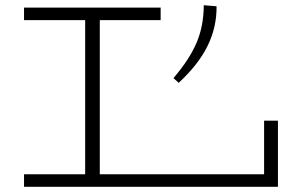

<svg xmlns="http://www.w3.org/2000/svg" viewBox="-20 -715 1149 735"><path d="M1044 -253V0H72V-48H306V-638H72V-686H595V-638H362V-48H991V-253ZM809 -691Q810 -611 774.5 -539Q739 -467 664 -398L644 -416Q705 -487 732.5 -551.5Q760 -616 760 -695Z"/></svg>

Font: BioRhyme Expanded Light
Style: Regular
Weight: 300
Width: 7
Designer: Aoife Mooney
Foundry: Aoife Mooney Type
Version: Version 1.001